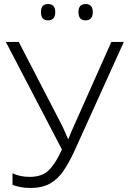

<svg xmlns="http://www.w3.org/2000/svg" viewBox="-20 -922 635 952"><path d="M348 -171Q322 -115 294.5 -74.5Q267 -34 228 -12Q189 10 131 10Q103 10 81 5.5Q59 1 42 -5V-63Q60 -54 81.5 -49.5Q103 -45 128 -45Q189 -45 223 -79Q257 -113 287 -181L9 -714H73L290 -295Q297 -279 303.5 -264.5Q310 -250 317 -234H320Q331 -264 344 -292L532 -714H594ZM183 -862Q183 -902 218 -902Q254 -902 254 -862Q254 -821 218 -821Q183 -821 183 -862ZM369 -862Q369 -902 404 -902Q440 -902 440 -862Q440 -821 404 -821Q369 -821 369 -862Z"/></svg>

Font: RS Noto Sans Light
Style: Regular
Weight: 300
Designer: Monotype Design Team
Foundry: Monotype Imaging Inc.
Version: Version 3.10